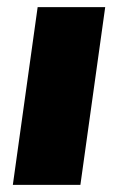

<svg xmlns="http://www.w3.org/2000/svg" viewBox="-20 -520 331 540"><path d="M275.9 -500 206.1 0H16.1L85.9 -500Z"/></svg>

Font: Human Sans Black
Style: Italic
Weight: 800
Italic angle: -8°
Designer: Tim Radville
Foundry: Continuum
Version: Version 1.000;FEAKit 1.0